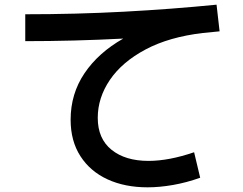

<svg xmlns="http://www.w3.org/2000/svg" viewBox="-20 -757 1040 821"><path d="M810 -106 836 3Q777 24 719.5 34Q662 44 611 44Q514 44 440 10Q366 -24 324 -89Q282 -154 282 -245Q282 -356 341.5 -444Q401 -532 507 -592Q295 -581 88 -581V-696Q306 -696 510.5 -707Q715 -718 906 -737L919 -623Q884 -620 848 -616Q703 -599 602.5 -545.5Q502 -492 450 -415.5Q398 -339 398 -253Q398 -164 457 -116.5Q516 -69 615 -69Q702 -69 810 -106Z"/></svg>

Font: Murecho Medium
Style: Regular
Weight: 500
Designer: Neil Summerour
Foundry: Positype
Version: Version 1.010; ttfautohint (v1.8.3)